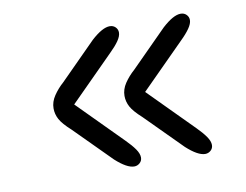

<svg xmlns="http://www.w3.org/2000/svg" viewBox="-55 -566 729 569"><g transform="rotate(-10 309.5 -281.0)"><path d="M306.5 -70Q284.5 -70 250.5 -101L142 -210Q117.5 -232 109 -247.8Q100.5 -263.5 100.5 -281Q100.5 -300.5 112.8 -318.8Q125 -337 142.5 -352.5L250.5 -461Q284.5 -492 306.5 -492Q317 -492 323.8 -485.2Q330.5 -478.5 330.5 -469Q330.5 -458 320.8 -444Q311 -430 294 -413.5L128 -247V-317L294.5 -149Q311 -132.5 320.8 -118.5Q330.5 -104.5 330.5 -93Q330.5 -83 323.2 -76.5Q316 -70 306.5 -70ZM520 -70Q498 -70 464 -101L355.5 -210Q331 -232 322.5 -247.8Q314 -263.5 314 -281Q314 -300.5 326.2 -318.8Q338.5 -337 356 -352.5L464 -461Q498 -492 520 -492Q530.5 -492 537.2 -485.2Q544 -478.5 544 -469Q544 -458 534.2 -444Q524.5 -430 507.5 -413.5L341.5 -247V-317L508 -149Q524.5 -132.5 534.2 -118.5Q544 -104.5 544 -93Q544 -83 536.8 -76.5Q529.5 -70 520 -70Z"/></g></svg>

Font: Sono Monospace Medium
Style: Regular
Weight: 500
Designer: Tyler Finck
Foundry: Tyler Finck
Version: Version 2.112